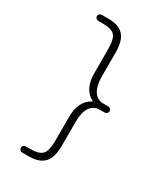

<svg xmlns="http://www.w3.org/2000/svg" viewBox="-218 -862 935 1080"><g transform="rotate(30 250.0 -322.5)"><path d="M308.6 -320.3Q309.6 -320.3 309.6 -321.3L311.5 -322.3Q311.5 -324.2 310.5 -324.2Q239.3 -360.4 240.2 -467.8V-615.2Q240.2 -686.5 219.2 -708.5Q198.2 -730.5 141.6 -730.5H112.3Q104.5 -730.5 98.1 -736.3Q91.8 -742.2 91.8 -750Q91.8 -757.8 97.7 -763.7Q103.5 -769.5 112.3 -769.5H155.3Q223.6 -769.5 254.9 -735.4Q286.1 -701.2 286.1 -625V-469.7Q286.1 -408.2 308.1 -375Q330.1 -341.8 370.1 -341.8H402.3Q410.2 -341.8 416 -335.9Q421.9 -330.1 421.9 -322.3Q421.9 -314.5 416 -308.1Q410.2 -301.8 402.3 -301.8H370.1Q330.1 -301.8 308.1 -269.5Q286.1 -237.3 286.1 -174.8V-19.5Q286.1 56.6 254.4 90.8Q222.7 125 155.3 125H112.3Q104.5 125 98.1 119.1Q91.8 113.3 91.8 105Q91.8 96.7 97.7 90.8Q103.5 85 112.3 85H141.6Q197.3 85 218.8 63Q240.2 41 240.2 -30.3V-177.7Q239.3 -283.2 308.6 -320.3Z"/></g></svg>

Font: Rounded-L Mgen+ 1m light
Style: Regular
Weight: 200
Designer: [Source Han Sans]
Ryoko NISHIZUKA  (kana & ideographs); Paul D. Hunt (Latin, Greek & Cyrillic); Wenlong ZHANG  (bopomofo
Version: Version 1.059.20150602